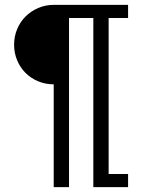

<svg xmlns="http://www.w3.org/2000/svg" viewBox="-20 -770 581 790"><path d="M264 0H201V-423Q167 -423 137 -435.5Q107 -448 85 -470Q63 -492 50.5 -522Q38 -552 38 -586Q38 -620 50.5 -650Q63 -680 85 -702Q107 -724 137 -737Q167 -750 201 -750H507V-696H427V-54H507V0H364V-696H264Z"/></svg>

Font: Josefin Slab SemiBold
Style: Regular
Weight: 600
Designer: Santiago Orozco
Foundry: Typemade
Version: Version 2.000